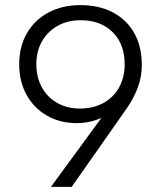

<svg xmlns="http://www.w3.org/2000/svg" viewBox="-20 -730 640 750"><path d="M179 0 402 -305H426Q395 -275 357.5 -262Q320 -249 281 -249Q214 -249 163 -278.5Q112 -308 83.5 -360Q55 -412 55 -479Q55 -548 85 -600Q115 -652 169 -681Q223 -710 294 -710Q367 -710 421 -681.5Q475 -653 504.5 -600.5Q534 -548 534 -476Q534 -430 518 -387.5Q502 -345 474 -305L260 0ZM292 -306Q345 -306 384.5 -328Q424 -350 445.5 -389Q467 -428 467 -479Q467 -558 420 -604.5Q373 -651 295 -651Q244 -651 205 -629Q166 -607 144 -568.5Q122 -530 122 -479Q122 -428 143.5 -389Q165 -350 203.5 -328Q242 -306 292 -306Z"/></svg>

Font: SUSE Thin Light
Style: Regular
Weight: 300
Version: Version 1.000